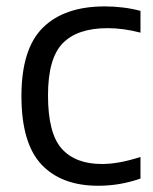

<svg xmlns="http://www.w3.org/2000/svg" viewBox="-20 -571 478 600"><path d="M287 9.5Q172 9.5 109.5 -57Q47 -123.5 47 -271Q47 -418.5 114.2 -484.8Q181.5 -551 307.5 -551Q336 -551 364.5 -547.5Q393 -544 419 -537V-469Q365.5 -483 316 -483Q222 -483 176 -435.8Q130 -388.5 130 -273Q130 -154.5 172.8 -106.5Q215.5 -58.5 298.5 -58.5Q324.5 -58.5 353.8 -63.8Q383 -69 419 -80.5V-13Q355 9.5 287 9.5Z"/></svg>

Font: Encode Sans
Style: Regular
Weight: 400
Designer: Multiple Designers
Foundry: Impallari Type
Version: Version 3.002; ttfautohint (v1.8.3) -l 8 -r 50 -G 200 -x 14 